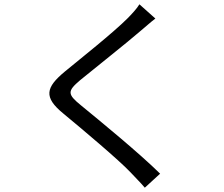

<svg xmlns="http://www.w3.org/2000/svg" viewBox="-20 -818 1040 891"><path d="M627 -798C616 -779 590 -751 571 -732C504 -665 355 -547 281 -486C192 -412 181 -367 274 -291C366 -215 531 -76 585 -19C606 4 632 29 652 53L723 -12C627 -107 445 -256 356 -329C292 -381 292 -395 352 -446C425 -506 566 -617 634 -676C651 -690 680 -716 701 -732Z"/></svg>

Font: Noto Sans T Chinese Regular
Style: Regular
Weight: 400
Designer: Ryoko NISHIZUKA (kana & ideographs); Paul D. Hunt (Latin, Greek & Cyrillic); Wenlong ZHANG (bopomofo); Sandoll Communica
Foundry: Adobe Systems Incorporated
Version: Version 1.000;PS 1;hotconv 1.0.78;makeotf.lib2.5.61930